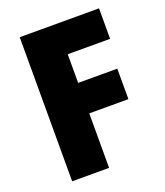

<svg xmlns="http://www.w3.org/2000/svg" viewBox="-133 -804 766 894"><g transform="rotate(-20 250.5 -357.0)"><path d="M253 0H70V-714H463V-563H253V-421H447V-270H253Z"/></g></svg>

Font: Noto Sans SemiCondensed Black
Style: Regular
Weight: 900
Width: 4
Designer: Monotype Design Team
Foundry: Monotype Imaging Inc.
Version: Version 2.013; ttfautohint (v1.8.4.7-5d5b)